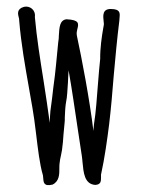

<svg xmlns="http://www.w3.org/2000/svg" viewBox="-20 -530 417 567"><path d="M50.8 -509.8C28.3 -503.4 32.7 -488.3 36.1 -475.6C36.6 -474.1 36.6 -471.7 36.6 -470.2C42.5 -398.9 54.2 -335 65.4 -271L75.2 -214.8V-215.3C79.6 -190.9 83 -163.6 86.4 -136.2C91.8 -90.8 97.2 -44.9 106.4 -13.7V-14.2C106.9 -11.7 107.4 -8.8 107.4 -6.3C108.4 8.8 108.9 21.5 135.3 15.1C155.8 4.9 155.3 -16.1 155.3 -34.2C155.3 -38.6 155.3 -43 155.8 -46.4C156.2 -53.2 158.2 -63.5 160.2 -71.8C160.6 -76.2 162.6 -82.5 163.1 -86.9C165.5 -103 166.5 -118.2 167.5 -132.8L170.9 -168.9C171.4 -171.4 171.4 -177.2 171.4 -183.6C171.9 -196.8 172.9 -218.3 175.3 -229.5C178.2 -242.7 179.2 -264.2 180.7 -287.1C181.2 -297.9 181.6 -310.5 182.6 -322.3C193.4 -260.7 199.2 -218.3 210.9 -140.6L221.7 -69.3C222.7 -63 223.1 -57.1 223.6 -51.8C226.6 -20.5 229 13.7 261.2 16.1C278.3 15.1 278.3 4.9 278.3 -6.3V-14.2C289.1 -63 296.9 -120.1 302.2 -162.1C308.1 -210.9 312 -259.3 315.9 -307.1C320.8 -361.3 325.7 -415 332.5 -469.7C332.5 -472.2 333 -475.1 333 -477.5C334.5 -491.7 335 -502.9 308.6 -503.4C281.7 -504.4 284.2 -483.4 286.1 -466.3C286.6 -461.9 287.1 -458.5 286.6 -456.5L284.7 -445.8C280.8 -423.8 275.4 -387.7 275.9 -356.4C273.4 -334.5 271.5 -309.6 269.5 -284.7C266.1 -241.7 263.2 -197.8 257.8 -165L256.3 -150.4C256.3 -148.4 255.9 -145 255.9 -143.1C244.6 -236.8 221.7 -356.4 207 -424.8C205.6 -432.6 207 -437.5 208 -442.4C212.9 -460.9 214.8 -471.2 176.3 -473.1C155.8 -470.7 155.3 -448.2 153.8 -425.3C153.8 -419.9 153.3 -411.6 151.9 -404.8L145.5 -338.9L142.1 -307.1C138.2 -279.3 136.2 -260.3 133.8 -239.7L128.9 -202.6C127.9 -193.8 127.4 -181.2 127 -167C121.6 -208 115.2 -248.5 108.9 -290C98.6 -355 88.4 -418 83 -479.5C85.9 -501.5 67.4 -513.7 50.8 -509.8Z"/></svg>

Font: Amatic Mod Bold ONEptTWO
Style: Bold
Weight: 700
Designer: David Occhino Design
Foundry: David Occhino Design
Version: Version 1.2